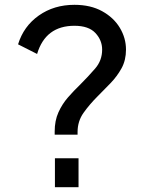

<svg xmlns="http://www.w3.org/2000/svg" viewBox="-20 -777 608 797"><path d="M207 -218V-231Q207 -276 222.5 -310.5Q238 -345 262 -372.5Q286 -400 311 -424Q346 -459 375 -492.5Q404 -526 404 -571Q404 -610 376 -640Q348 -670 289 -670Q169 -670 134 -553L55 -593Q78 -668 141 -712.5Q204 -757 289 -757Q356 -757 404 -730.5Q452 -704 477.5 -661.5Q503 -619 503 -571Q503 -527 484.5 -493.5Q466 -460 439 -432Q412 -404 384 -376Q352 -344 327 -309Q302 -274 302 -229V-218ZM208 0V-120H306V0Z"/></svg>

Font: Plus Jakarta Text
Style: Regular
Weight: 400
Designer: Gumpita Rahayu
Foundry: Tokotype Studio
Version: Version 1.000